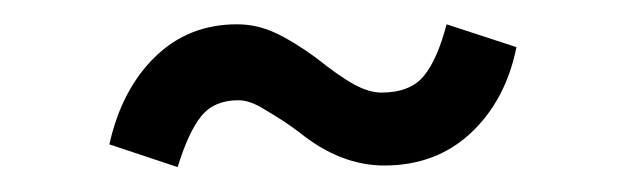

<svg xmlns="http://www.w3.org/2000/svg" viewBox="-20 -690 514 158"><path d="M70 -571.2 126.2 -552.5Q135 -581.2 145.6 -594.4Q156.2 -607.5 176.2 -607.5Q185 -607.5 195.6 -601.2Q206.2 -595 213.8 -590Q221.2 -585 226.2 -581.2Q260 -553.8 296.2 -553.8Q338.8 -553.8 367.5 -580.6Q396.2 -607.5 405 -651.2L347.5 -670Q340 -641.2 328.8 -627.5Q317.5 -613.8 293.8 -613.8Q283.8 -613.8 271.2 -620.6Q258.8 -627.5 240 -642.5Q221.2 -656.2 206.2 -663.1Q191.2 -670 175 -670Q135 -670 107.5 -643.1Q80 -616.2 70 -571.2Z"/></svg>

Font: Cambay
Style: Regular
Weight: 400
Version: Version 1.180;PS 001.180;hotconv 1.0.70;makeotf.lib2.5.58329